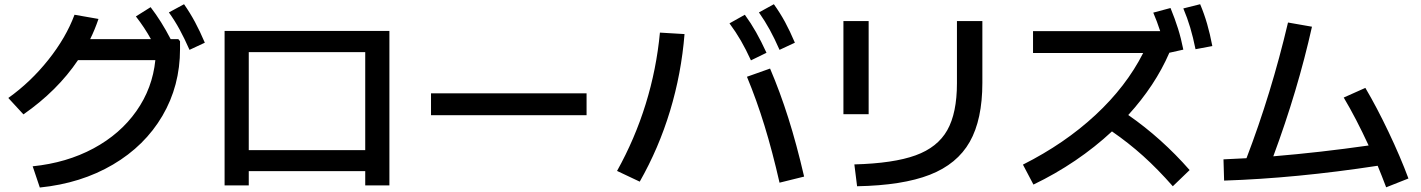

<svg xmlns="http://www.w3.org/2000/svg" viewBox="-20 -838 6602 892"><path d="M701.7 -558.6H342.3Q246.6 -416.5 88.9 -306.6L18.6 -382.8Q122.6 -457 204.6 -560.1Q286.6 -663.1 326.2 -769.5L437.5 -750Q420.9 -700.7 398.9 -656.2H681.2Q651.9 -709.5 611.3 -761.7L679.7 -804.7Q730 -739.3 772.9 -656.2H808.6L816.4 -646.5V-610.4Q816.4 -439.5 734.6 -300Q652.8 -160.6 504.9 -73.5Q356.9 13.7 165 33.2L131.8 -65.4Q289.6 -81.5 414.1 -148.4Q538.6 -215.3 613.5 -321.8Q688.5 -428.2 701.7 -558.6ZM764.6 -780.3 835 -818.4Q863.3 -777.8 886 -735.6Q908.7 -693.4 931.6 -639.6L860.4 -606.4Q836.9 -659.7 814.5 -700.9Q792 -742.2 764.6 -780.3Z M1023.4 -694.3H1789.1V23.4H1676.8V-43H1135.7V23.4H1023.4ZM1676.8 -140.6V-595.7H1135.7V-140.6Z M1982.4 -404.3H2705.1V-302.7H1982.4Z M3450.2 -481.4 3557.6 -519.5Q3604 -411.1 3642.3 -290Q3680.7 -168.9 3715.8 -17.6L3601.6 10.7Q3568.4 -134.8 3531.7 -254.2Q3495.1 -373.5 3450.2 -481.4ZM3045.9 -686.5 3160.2 -679.7Q3145.5 -496.6 3093 -323Q3040.5 -149.4 2952.1 5.9L2846.7 -43.9Q2929.7 -192.9 2979.7 -354.5Q3029.8 -516.1 3045.9 -686.5ZM3369.1 -729.5 3440.4 -769.5Q3468.8 -730.5 3492.4 -688.7Q3516.1 -647 3541 -592.8L3468.8 -557.6Q3445.3 -608.9 3421.9 -649.4Q3398.4 -689.9 3369.1 -729.5ZM3505.9 -780.3 3575.2 -818.4Q3604 -778.3 3627 -736.1Q3649.9 -693.8 3672.9 -639.6L3601.6 -606.4Q3578.6 -658.7 3556.2 -699.7Q3533.7 -740.7 3505.9 -780.3Z M4425.8 -451.2V-740.2H4543.9V-453.1Q4543.9 -282.7 4485.4 -179.2Q4426.8 -75.7 4299.8 -26.1Q4172.9 23.4 3961.9 27.3L3949.2 -74.2Q4130.9 -79.1 4233.4 -116.2Q4335.9 -153.3 4380.9 -233.2Q4425.8 -313 4425.8 -451.2ZM3898.4 -740.2H4015.6V-307.6H3898.4Z M5291 -591.8H4779.3V-693.4H5370.1Q5355.5 -738.3 5337.9 -779.3L5418 -800.8Q5438.5 -751 5452.9 -705.1Q5467.3 -659.2 5477.5 -607.4L5412.1 -592.8V-591.8Q5346.7 -440.9 5221.7 -303.7Q5377 -195.8 5506.8 -47.9L5428.7 27.3Q5358.9 -52.2 5291 -113.3Q5223.1 -174.3 5146 -227.5Q5067.4 -154.3 4975.1 -91.8Q4882.8 -29.3 4781.2 19.5L4732.4 -73.2Q4926.3 -170.9 5069.3 -303.7Q5212.4 -436.5 5291 -591.8ZM5477.5 -798.8 5555.7 -818.4Q5574.7 -773.4 5588.1 -726.8Q5601.6 -680.2 5612.3 -624L5534.2 -609.4Q5522.9 -665 5509.5 -710Q5496.1 -754.9 5477.5 -798.8Z M5771 -103Q5885.7 -402.3 5963.9 -733.4L6075.2 -713.9Q6009.3 -418.5 5895.5 -111.8Q6113.3 -129.9 6338.4 -162.1Q6280.3 -288.1 6222.7 -384.8L6323.2 -429.7Q6376.5 -339.4 6430.9 -225.1Q6485.4 -110.8 6523.4 -8.8L6419.9 32.2Q6399.4 -22 6380.4 -67.9Q6000.5 -9.8 5667 1L5664.1 -97.7Z"/></svg>

Font: Pretendard SemiBold
Style: Regular
Weight: 600
Designer: Base glyphs from Inter by Rasmus Andersson; Hangeul glyphs from Noto Sans CJK(Source Han Sans) by Jang Soo-young and Kan
Foundry: Kil Hyung-jin
Version: Version 1.309